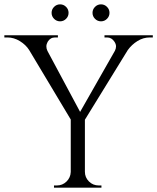

<svg xmlns="http://www.w3.org/2000/svg" viewBox="-30 -862 722 882"><path d="M273.5 -775.5Q262 -764 246 -764Q230 -764 218.5 -775.5Q207 -787 207 -803Q207 -819 218.5 -830.5Q230 -842 246 -842Q262 -842 273.5 -830.5Q285 -819 285 -803Q285 -787 273.5 -775.5ZM461.5 -775.5Q450 -764 434 -764Q418 -764 406.5 -775.5Q395 -787 395 -803Q395 -819 406.5 -830.5Q418 -842 434 -842Q450 -842 461.5 -830.5Q473 -819 473 -803Q473 -787 461.5 -775.5ZM672 -690H658Q628 -690 601.5 -673.5Q575 -657 557 -632L360 -312V-73Q360 -47 378.5 -28.5Q397 -10 424 -10H436V0H218V-10H231Q257 -10 275.5 -28Q294 -46 295 -72V-313L104 -632Q89 -656 61.5 -673Q34 -690 4 -690H-10V-700H236V-690H223Q201 -690 189 -670Q183 -659 183 -648.5Q183 -638 188 -628L338 -348L498 -629Q503 -639 503 -649Q503 -659 496 -670Q483 -690 462 -690H450V-700H672Z"/></svg>

Font: Cinzel
Style: Regular
Weight: 400
Designer: Natanael Gama
Version: Version 1.001;PS 001.001;hotconv 1.0.56;makeotf.lib2.0.21325